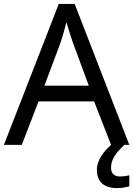

<svg xmlns="http://www.w3.org/2000/svg" viewBox="-20 -737 679 977"><path d="M545 0H546C510 30 473 78 473 126C473 185 505 220 576 220C602 220 619 216 638 211V155C627 157 612 161 590 161C562 161 545 146 545 116C545 75 568 43 613 0H638L360 -717H279L0 0H91L176 -221H459ZM352 -517 432 -301H206L287 -517C295 -540 308 -583 318 -624C325 -599 346 -533 352 -517Z"/></svg>

Font: Noto Sans Brahmi
Style: Regular
Weight: 400
Designer: Monotype Design Team
Foundry: Monotype Imaging Inc.
Version: Version 2.004